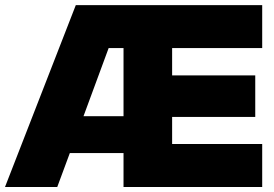

<svg xmlns="http://www.w3.org/2000/svg" viewBox="-20 -748 1098 768"><path d="M0 0 283.2 -727.5H1028.8V-555.7H668.5V-446.3H1001V-280.3H668.5V-171.9H1028.8V0H474.1V-135.7H259.3L209 0ZM314 -283.2H474.1V-555.7H414.6Z"/></svg>

Font: Inter Display Black
Style: Regular
Weight: 900
Designer: Rasmus Andersson
Foundry: rsms
Version: Version 4.000;git-a52131595